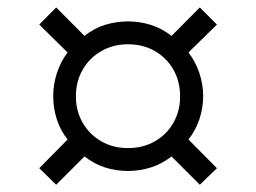

<svg xmlns="http://www.w3.org/2000/svg" viewBox="-20 -569 688 516"><path d="M131 -72.5 85.5 -117 161.5 -194Q141.5 -220 132.2 -249.8Q123 -279.5 123 -310Q123 -342 132.8 -372.2Q142.5 -402.5 161.5 -428L85.5 -503L131 -549L207 -472.5Q233.5 -493.5 263.2 -502.5Q293 -511.5 324 -511.5Q356 -511.5 385.8 -502Q415.5 -492.5 441 -472.5L517 -549L563 -503L486.5 -428Q506 -402.5 516 -372.2Q526 -342 526 -310Q526 -279 516 -249Q506 -219 486.5 -194L563 -117L517 -72.5L441 -148.5Q414.5 -128 384.8 -118.8Q355 -109.5 324 -109.5Q291.5 -109.5 262.2 -119Q233 -128.5 207 -148.5ZM324 -171Q364.5 -171 396.2 -189.2Q428 -207.5 446 -239Q464 -270.5 464 -310Q464 -350.5 445.8 -382.2Q427.5 -414 395.8 -432Q364 -450 324 -450Q284.5 -450 252.8 -432Q221 -414 202.5 -382.2Q184 -350.5 184 -310Q184 -270.5 202.2 -239Q220.5 -207.5 252.2 -189.2Q284 -171 324 -171Z"/></svg>

Font: Geologica Cursive ExtraLight
Style: Regular
Weight: 250
Designer: Sindre Bremnes, Frode Helland
Foundry: Monokrom Skriftforlag AS
Version: Version 1.010;gftools[0.9.28]